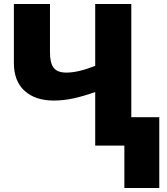

<svg xmlns="http://www.w3.org/2000/svg" viewBox="-20 -734 840 968"><path d="M642 -714V-143H783V214H607V0H460V-270Q398 -248 348 -237.5Q298 -227 252 -227Q158 -227 104 -276Q50 -325 50 -416V-714H232V-468Q232 -418 250 -393Q268 -368 315 -368Q374 -368 460 -402V-714Z"/></svg>

Font: Noto Sans Disp ExtBd
Style: Regular
Weight: 800
Designer: Monotype Design Team
Foundry: Monotype Imaging Inc.
Version: Version 2.000;GOOG;noto-source:20170915:90ef993387c0; ttfaut